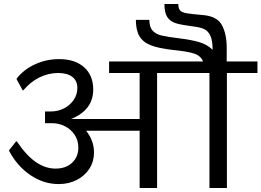

<svg xmlns="http://www.w3.org/2000/svg" viewBox="-20 -948 1318 968"><path d="M1278 -638V-580H1124V0H1036V-580H772V0H684V-289H414Q454 -239 454 -179Q454 -134 431 -98Q408 -62 367.5 -41Q327 -20 276 -20Q200 -20 133.5 -65Q67 -110 26 -187V-191L61 -235H65Q112 -165 160 -131.5Q208 -98 260 -98Q312 -98 343.5 -127.5Q375 -157 375 -204Q375 -240 356.5 -268Q338 -296 307.5 -311.5Q277 -327 242 -327H207V-386H236Q273 -386 303.5 -402Q334 -418 352 -445Q370 -472 370 -504Q370 -541 344.5 -560.5Q319 -580 273 -580Q224 -580 178.5 -557.5Q133 -535 98 -493H94L64 -548V-552Q100 -598 157 -624Q214 -650 278 -650Q358 -650 404 -609Q450 -568 450 -497Q450 -393 338 -348H684V-580H530V-638H1004Q992 -667 958.5 -678Q925 -689 853 -696Q781 -704 741 -719.5Q701 -735 683 -765.5Q665 -796 665 -848H733Q733 -812 749 -794Q765 -776 794.5 -769Q824 -762 889 -754Q940 -748 981.5 -736.5Q1023 -725 1052 -697Q1052 -744 1040.5 -768Q1029 -792 1010 -801Q991 -810 959 -814Q896 -822 867.5 -830.5Q839 -839 824 -861Q809 -883 809 -928H879Q879 -905 888.5 -895Q898 -885 922 -881Q946 -877 1004 -872Q1075 -866 1099 -821Q1123 -776 1123 -708V-638Z"/></svg>

Font: Amiko
Style: Regular
Weight: 400
Designer: Pablo Impallari, Rodrigo Fuenzalida, Andres Torresi
Foundry: Impallari Type
Version: Version 1.001; ttfautohint (v1.3)